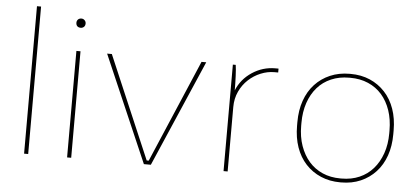

<svg xmlns="http://www.w3.org/2000/svg" viewBox="-50 -825 2037 934"><g transform="rotate(5 969.0 -357.5)"><path d="M95 0H115V-720H95Z M305 0H325V-520H305ZM316 -634Q325 -634 331.5 -640Q338 -646 338 -657Q338 -666 331.5 -672.5Q325 -679 316 -679Q305 -679 299 -672.5Q293 -666 293 -657Q293 -646 299 -640Q305 -634 316 -634Z M680 0H714L939 -520H916L702 -19H692L478 -520H455Z M1069 0H1089V-315Q1089 -356 1105 -390.5Q1121 -425 1147.5 -449.5Q1174 -474 1207 -487.5Q1240 -501 1273 -501Q1275 -501 1282.5 -501Q1290 -501 1292 -501V-520H1276Q1215 -520 1163.5 -486Q1112 -452 1089 -396Q1089 -432 1087.5 -466Q1086 -500 1083 -520H1069Z M1639 5H1643Q1696 5 1738.5 -13.5Q1781 -32 1812 -65.5Q1843 -99 1859.5 -146Q1876 -193 1876 -251V-269Q1876 -327 1859.5 -374Q1843 -421 1812 -454.5Q1781 -488 1738.5 -506.5Q1696 -525 1643 -525H1639Q1587 -525 1544 -506.5Q1501 -488 1470 -454.5Q1439 -421 1422.5 -374Q1406 -327 1406 -269V-251Q1406 -193 1422.5 -146Q1439 -99 1470 -65.5Q1501 -32 1544 -13.5Q1587 5 1639 5ZM1638 -14Q1590 -14 1551 -31Q1512 -48 1484.5 -79.5Q1457 -111 1441.5 -155Q1426 -199 1426 -253V-267Q1426 -321 1441 -365Q1456 -409 1483.5 -440.5Q1511 -472 1550.5 -489Q1590 -506 1638 -506H1644Q1692 -506 1731.5 -489Q1771 -472 1798.5 -440.5Q1826 -409 1841 -365Q1856 -321 1856 -267V-253Q1856 -199 1840.5 -155Q1825 -111 1797.5 -79.5Q1770 -48 1731 -31Q1692 -14 1644 -14Z"/></g></svg>

Font: Fixel Variable
Style: Regular
Weight: 100
Width: 3
Designer: AlfaBravo + MacPaw
Foundry: Kyrylo Tkachov, Marchela Mozhyna, Serhii Makarenko, Maria Weinstein, Zakhar Kryvoshyya
Version: Version 1.211